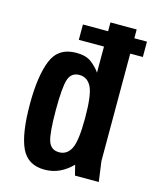

<svg xmlns="http://www.w3.org/2000/svg" viewBox="-112 -806 718 892"><g transform="rotate(15 247.0 -360.0)"><path d="M307.4 -730V-488.4Q291.7 -511.6 265.3 -532.1Q238.9 -552.7 191.6 -552.7Q105.1 -552.7 74.6 -477.6Q44.1 -402.4 44.1 -268Q44.1 -124.6 75.7 -57.3Q107.3 10 187.6 10Q227 10 259.7 -5.4Q292.4 -20.9 320.1 -49.1L332.3 0H446.9L433.6 -96.9V-730ZM308.7 -270.9Q308.7 -160.4 289.7 -123Q270.7 -85.6 232.6 -85.6Q192.6 -85.6 180.1 -124Q167.6 -162.4 167.6 -272.1Q167.6 -381 180.1 -419.1Q192.6 -457.1 231.9 -457.1Q270.7 -457.1 289.7 -419Q308.7 -380.9 308.7 -270.9ZM186.4 -613.9H494.4V-687.7H186.4Z"/></g></svg>

Font: Secuela Black
Style: Regular
Weight: 900
Designer: Fernando Haro
Foundry: deFharo
Version: Version 1.704